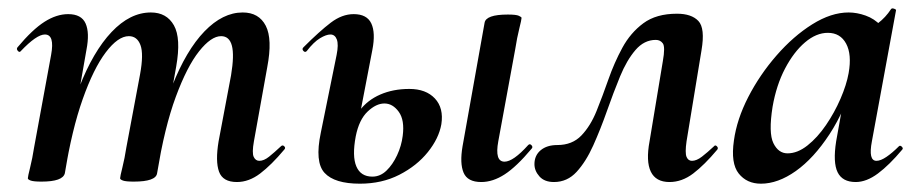

<svg xmlns="http://www.w3.org/2000/svg" viewBox="-20 -429 2212 462"><path d="M550 9Q516 9 507 -16Q498 -41 506 -89L536 -248Q544 -296 538 -319Q532 -342 512 -342Q488 -342 459 -305.5Q430 -269 403 -196Q376 -123 358 -12L340 -13Q360 -135 394 -221.5Q428 -308 472 -353.5Q516 -399 564 -399Q603 -399 619.5 -367Q636 -335 623 -267L591 -89Q586 -61 590.5 -51.5Q595 -42 604 -42Q615 -42 627.5 -52Q640 -62 656 -77Q660 -81 664 -77Q668 -73 664 -69Q633 -32 606 -11.5Q579 9 550 9ZM80 8Q61 8 54 5.5Q47 3 47 0Q47 -4 52.5 -26Q58 -48 62 -74L103 -297Q112 -346 88 -346Q78 -346 63.5 -336Q49 -326 30 -306Q27 -302 23 -306.5Q19 -311 22 -315Q58 -358 87 -376.5Q116 -395 144 -395Q176 -395 186 -372.5Q196 -350 188 -309L136 -12Q131 8 80 8ZM302 8Q283 8 276 5.5Q269 3 269 0Q269 -4 274.5 -26Q280 -48 284 -74L317 -250Q326 -299 318 -320.5Q310 -342 290 -342Q264 -342 234.5 -303Q205 -264 179 -190.5Q153 -117 136 -12L118 -13Q137 -132 170.5 -218.5Q204 -305 248.5 -352Q293 -399 343 -399Q381 -399 398.5 -368Q416 -337 404 -269L358 -12Q355 8 302 8Z M1138 9Q1105 9 1095.5 -13.5Q1086 -36 1093 -77L1146 -374Q1149 -394 1202 -394Q1222 -394 1228.5 -391Q1235 -388 1235 -386Q1235 -382 1229.5 -360Q1224 -338 1220 -312L1179 -89Q1170 -40 1194 -40Q1215 -40 1251 -80Q1255 -84 1259 -79.5Q1263 -75 1259 -71Q1223 -28 1194.5 -9.5Q1166 9 1138 9ZM846 13Q785 13 761 -13Q737 -39 752 -110L790 -297Q795 -322 790.5 -334Q786 -346 775 -346Q765 -346 750 -337Q735 -328 718 -306Q714 -302 710 -306.5Q706 -311 710 -315Q749 -354 776 -374.5Q803 -395 831 -395Q863 -395 873.5 -372.5Q884 -350 876 -309L836 -101Q827 -53 837.5 -28.5Q848 -4 876 -4Q895 -4 910 -18.5Q925 -33 935.5 -55.5Q946 -78 949 -102Q954 -140 939.5 -160Q925 -180 905 -180Q885 -180 864.5 -160.5Q844 -141 836 -101L820 -102Q826 -137 845 -162.5Q864 -188 895 -201.5Q926 -215 965 -215Q1005 -215 1026.5 -192Q1048 -169 1042 -130Q1036 -96 1009.5 -63Q983 -30 941 -8.5Q899 13 846 13Z M1313 9Q1290 9 1278 -4.5Q1266 -18 1266 -34Q1266 -55 1281 -67.5Q1296 -80 1321 -80Q1357 -80 1379 -103Q1401 -126 1415.5 -162Q1430 -198 1444 -238Q1458 -278 1477.5 -314Q1497 -350 1528 -373Q1559 -396 1609 -396Q1644 -396 1660.5 -378.5Q1677 -361 1668 -308L1632 -89Q1628 -61 1632 -51.5Q1636 -42 1645 -42Q1656 -42 1669 -52Q1682 -62 1698 -77Q1701 -81 1705 -77Q1709 -73 1706 -69Q1675 -32 1648 -11.5Q1621 9 1591 9Q1558 9 1546 -16Q1534 -41 1543 -89L1575 -282Q1581 -316 1575 -324.5Q1569 -333 1558 -333Q1530 -333 1509 -308.5Q1488 -284 1472 -245Q1456 -206 1440.5 -162Q1425 -118 1407.5 -79Q1390 -40 1367.5 -15.5Q1345 9 1313 9Z M1811 13Q1777 13 1757.5 -11.5Q1738 -36 1746 -91Q1753 -142 1780.5 -195.5Q1808 -249 1848.5 -295.5Q1889 -342 1934.5 -370.5Q1980 -399 2022 -399Q2042 -399 2063 -391.5Q2084 -384 2099.5 -367.5Q2115 -351 2117 -324L2057 -357Q2074 -359 2092.5 -373Q2111 -387 2124 -407Q2126 -410 2131.5 -408Q2137 -406 2136 -404L2078 -89Q2069 -42 2089 -42Q2099 -42 2113 -51.5Q2127 -61 2143 -77Q2146 -80 2150 -76Q2154 -72 2151 -69Q2120 -32 2092.5 -11.5Q2065 9 2039 9Q2007 9 1995.5 -14.5Q1984 -38 1992 -89L2017 -229L2038 -246Q2014 -164 1976 -106Q1938 -48 1895 -17.5Q1852 13 1811 13ZM1875 -60Q1899 -60 1923 -79Q1947 -98 1967.5 -128Q1988 -158 2002.5 -191.5Q2017 -225 2022 -253Q2030 -298 2016 -324Q2002 -350 1972 -350Q1944 -350 1917 -327Q1890 -304 1869 -264Q1848 -224 1839 -172Q1829 -109 1841 -84.5Q1853 -60 1875 -60Z"/></svg>

Font: Cormorant Infant Light
Style: Italic
Weight: 300
Italic angle: -10°
Designer: Christian Thalmann (Catharsis Fonts)
Foundry: Catharsis Fonts
Version: Version 4.001